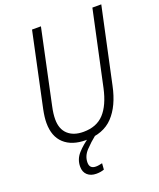

<svg xmlns="http://www.w3.org/2000/svg" viewBox="-167 -816 943 1136"><g transform="rotate(-20 305.0 -248.0)"><path d="M251 10Q163 10 114 -35Q65 -80 65 -165Q65 -200 75 -249L174 -714H230L131 -248Q121 -203 121 -168Q121 -106 156.5 -73.5Q192 -41 254 -41Q337 -41 384 -92Q431 -143 453 -244L554 -714H610L508 -239Q483 -119 421.5 -54.5Q360 10 251 10ZM241 218Q206 218 185 199Q164 180 164 146Q164 100 195 65Q226 30 275 -3L314 0Q275 31 244 64Q213 97 213 138Q213 177 253 177Q263 177 273.5 175Q284 173 293 171L290 210Q268 218 241 218Z"/></g></svg>

Font: Noto Sans SemiCondensed Light
Style: Italic
Weight: 300
Width: 4
Italic angle: -12°
Designer: Monotype Design Team
Foundry: Monotype Imaging Inc.
Version: Version 2.013; ttfautohint (v1.8.4.7-5d5b)